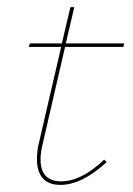

<svg xmlns="http://www.w3.org/2000/svg" viewBox="-20 -513 375 540"><path d="M100 -108Q94 -84 94 -65Q94 -3 152 -3Q209 -3 273 -64L280 -57Q210 7 150 7Q117 7 100.5 -11.5Q84 -30 84 -65Q84 -89 89 -109L152 -381H61L64 -391H154L178 -493H189L165 -391H329L327 -381H163Z"/></svg>

Font: Ysabeau Infant Hairline
Style: Italic
Weight: 100
Italic angle: -12°
Designer: Christian Thalmann (Catharsis Fonts)
Version: Version 0.003